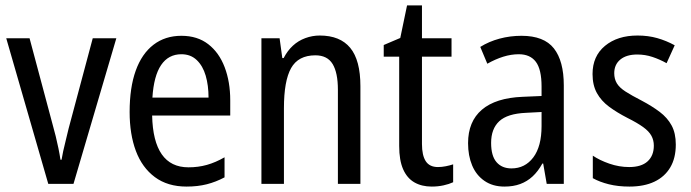

<svg xmlns="http://www.w3.org/2000/svg" viewBox="-20 -678 2548 708"><path d="M158 0 3 -537H89L174 -219Q180 -198 185.5 -175.5Q191 -153 195.5 -131Q200 -109 203 -89H207Q209 -102 213 -120.5Q217 -139 222.5 -160.5Q228 -182 233 -204L322 -537H409L251 0Z M649 -546Q708 -546 748 -515Q788 -484 808.5 -430Q829 -376 829 -308V-252H541Q543 -157 576.5 -109Q610 -61 675 -61Q711 -61 743 -70Q775 -79 808 -98V-24Q776 -7 742.5 1.5Q709 10 668 10Q598 10 551 -25Q504 -60 481 -121.5Q458 -183 458 -265Q458 -355 480.5 -417.5Q503 -480 546 -513Q589 -546 649 -546ZM649 -478Q601 -478 574 -438Q547 -398 542 -318H749Q749 -363 738.5 -399Q728 -435 705.5 -456.5Q683 -478 649 -478Z M1159 -547Q1234 -547 1271.5 -501.5Q1309 -456 1309 -360V0H1226V-347Q1226 -410 1206.5 -442Q1187 -474 1143 -474Q1080 -474 1053.5 -427Q1027 -380 1027 -279V0H944V-537H1011L1021 -464H1026Q1040 -491 1060 -509.5Q1080 -528 1106 -537.5Q1132 -547 1159 -547Z M1595 -62Q1609 -62 1624 -65Q1639 -68 1651 -72V-6Q1636 1 1615.5 5.5Q1595 10 1572 10Q1535 10 1508 -5.5Q1481 -21 1466.5 -54Q1452 -87 1452 -140V-469H1395V-512L1456 -538L1481 -658H1536V-537H1645V-469H1536V-147Q1536 -105 1550 -83.5Q1564 -62 1595 -62Z M1903 -546Q1986 -546 2022.5 -499.5Q2059 -453 2059 -363V0H1996L1983 -75H1980Q1964 -46 1944 -27.5Q1924 -9 1898.5 0.5Q1873 10 1840 10Q1797 10 1766.5 -11Q1736 -32 1721 -68Q1706 -104 1706 -150Q1706 -230 1757 -273.5Q1808 -317 1907 -321L1977 -324V-359Q1977 -422 1956 -450Q1935 -478 1893 -478Q1865 -478 1836 -469Q1807 -460 1777 -443L1751 -505Q1783 -525 1822 -535.5Q1861 -546 1903 -546ZM1920 -262Q1851 -259 1821 -231Q1791 -203 1791 -151Q1791 -103 1811 -80Q1831 -57 1866 -57Q1916 -57 1946.5 -97.5Q1977 -138 1977 -213V-265Z M2472 -145Q2472 -95 2451.5 -60.5Q2431 -26 2393 -8Q2355 10 2301 10Q2259 10 2225 1.5Q2191 -7 2166 -21V-104Q2191 -87 2227 -74.5Q2263 -62 2300 -62Q2345 -62 2368 -83Q2391 -104 2391 -141Q2391 -161 2382 -177.5Q2373 -194 2351.5 -209.5Q2330 -225 2294 -243Q2255 -263 2226 -284.5Q2197 -306 2181 -335Q2165 -364 2165 -405Q2165 -471 2211 -509Q2257 -547 2331 -547Q2370 -547 2403.5 -537.5Q2437 -528 2468 -511L2438 -445Q2413 -459 2386 -468Q2359 -477 2330 -477Q2290 -477 2267.5 -458.5Q2245 -440 2245 -408Q2245 -387 2254.5 -371Q2264 -355 2286.5 -340.5Q2309 -326 2346 -307Q2384 -287 2412.5 -265.5Q2441 -244 2456.5 -215.5Q2472 -187 2472 -145Z"/></svg>

Font: Noto Sans Condensed
Style: Regular
Weight: 400
Width: 3
Version: Version 2.013